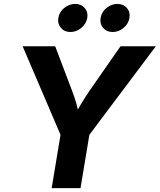

<svg xmlns="http://www.w3.org/2000/svg" viewBox="-20 -965 819 985"><path d="M245.1 0 290.5 -273.4 96.2 -727.5H263.2L348.6 -502.4Q361.8 -468.8 371.1 -435.8Q380.4 -402.8 389.2 -358.9H356.4Q378.4 -403.3 398.7 -436.3Q418.9 -469.2 441.4 -502.4L598.1 -727.5H779.3L438.5 -273.4L393.1 0ZM558.1 -800.8Q526.9 -800.8 509 -822Q491.2 -843.3 496.1 -873Q501 -903.3 526.1 -924.1Q551.3 -944.8 582 -944.8Q612.8 -944.8 630.9 -924.1Q648.9 -903.3 644 -873Q639.2 -843.3 614 -822Q588.9 -800.8 558.1 -800.8ZM341.3 -800.8Q310.5 -800.8 292.5 -822Q274.4 -843.3 279.3 -873Q284.2 -903.3 309.3 -924.1Q334.5 -944.8 365.2 -944.8Q396.5 -944.8 414.6 -924.1Q432.6 -903.3 427.7 -873Q422.4 -843.3 397.2 -822Q372.1 -800.8 341.3 -800.8Z"/></svg>

Font: Inter 17pt
Style: Bold Italic
Weight: 700
Italic angle: -9.3988°
Version: Version 4.001;git-66647c0bb